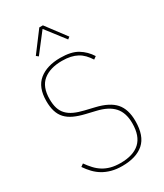

<svg xmlns="http://www.w3.org/2000/svg" viewBox="-228 -1011 950 1111"><g transform="rotate(-30 247.0 -455.5)"><path d="M247 12Q208 12 176.5 3.5Q145 -5 120 -20Q95 -35 75 -56Q55 -77 38 -102L56 -115Q73 -91 91.5 -71Q110 -51 132.5 -37Q155 -23 183 -15.5Q211 -8 247 -8Q332 -8 376 -48.5Q420 -89 420 -174Q420 -244 384.5 -283.5Q349 -323 275 -340L212 -355Q170 -365 140 -379Q110 -393 90.5 -414Q71 -435 62 -464.5Q53 -494 53 -533Q53 -625 105.5 -667.5Q158 -710 247 -710Q320 -710 362 -684.5Q404 -659 431 -616L413 -603Q399 -625 383 -641.5Q367 -658 347.5 -668.5Q328 -679 303.5 -684.5Q279 -690 247 -690Q167 -690 121 -652.5Q75 -615 75 -533Q75 -498 83 -472.5Q91 -447 108.5 -428.5Q126 -410 153 -397.5Q180 -385 218 -376L281 -361Q366 -341 404 -298Q442 -255 442 -176Q442 -77 391.5 -32.5Q341 12 247 12ZM255 -923 355 -790 341 -779 243 -906 145 -779 131 -790 231 -923Z"/></g></svg>

Font: IBM Plex Sans Cond Thin
Style: Regular
Weight: 100
Width: 3
Designer: Mike Abbink, Paul van der Laan, Pieter van Rosmalen
Foundry: Bold Monday
Version: Version 1.3